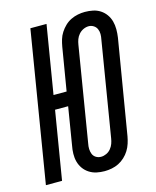

<svg xmlns="http://www.w3.org/2000/svg" viewBox="-121 -821 738 907"><g transform="rotate(-15 248.0 -367.5)"><path d="M278 8Q258 8 239 4Q220 0 203.5 -10.5Q187 -21 176 -36.5Q165 -52 160 -70.5Q155 -89 155.5 -109.5Q156 -130 160 -150L190 -333H126L71 0H-8L113 -735H192L137 -402H201L236 -612Q239 -629 244 -646Q249 -663 259 -678.5Q269 -694 282.5 -707Q296 -720 312.5 -728Q329 -736 346.5 -739.5Q364 -743 381 -743Q401 -743 420.5 -739Q440 -735 456 -724.5Q472 -714 483 -698.5Q494 -683 499 -664.5Q504 -646 504 -625.5Q504 -605 501 -585L424 -123Q421 -106 415.5 -89Q410 -72 400.5 -56.5Q391 -41 377 -28Q363 -15 347 -7Q331 1 313 4.5Q295 8 278 8ZM279 -62Q292 -62 305 -68Q318 -74 327 -85Q336 -96 340.5 -108.5Q345 -121 347 -134L423 -596Q426 -610 426 -623Q426 -636 421 -647.5Q416 -659 405 -666Q394 -673 381 -673Q368 -673 355 -667Q342 -661 332.5 -650Q323 -639 318.5 -626.5Q314 -614 312 -601L236 -139Q233 -125 233.5 -112Q234 -99 238.5 -87.5Q243 -76 254 -69Q265 -62 279 -62Z"/></g></svg>

Font: Iosevka Custom
Style: Italic
Weight: 400
Italic angle: -9°
Monospace: yes
Designer: Belleve Invis
Foundry: Belleve Invis
Version: Version 30.3.3; ttfautohint (v1.8.3)